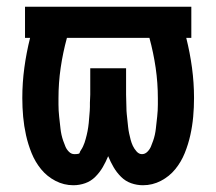

<svg xmlns="http://www.w3.org/2000/svg" viewBox="-20 -540 640 568"><path d="M197 8Q169 8 144 -5Q119 -18 101.5 -39.5Q84 -61 73.5 -87Q63 -113 57 -140Q51 -167 48.5 -194.5Q46 -222 46 -250Q46 -295 52 -339.5Q58 -384 69 -428H54V-520H546V-428H531Q542 -384 548 -339.5Q554 -295 554 -250Q554 -222 551.5 -194.5Q549 -167 543 -140Q537 -113 526.5 -87Q516 -61 498.5 -39.5Q481 -18 456 -5Q431 8 403 8Q385 8 368 2Q351 -4 338 -17Q325 -30 316 -45.5Q307 -61 300 -78Q293 -61 284 -45.5Q275 -30 262 -17Q249 -4 232 2Q215 8 197 8ZM200 -84Q215 -84 215.5 -87.5Q216 -91 219.5 -96Q223 -101 225.5 -106.5Q228 -112 230 -117.5Q232 -123 233.5 -129Q235 -135 236.5 -140.5Q238 -146 239 -152Q240 -158 241 -164Q242 -170 242.5 -176Q243 -182 243.5 -188Q244 -194 244.5 -200Q245 -206 245.5 -212Q246 -218 246 -224Q246 -230 246 -236Q246 -242 246.5 -248Q247 -254 247 -260V-338H353V-260Q353 -250 353.5 -240.5Q354 -231 354 -221.5Q354 -212 355 -202.5Q356 -193 357 -183.5Q358 -174 359 -164.5Q360 -155 362 -145.5Q364 -136 366.5 -126.5Q369 -117 373 -108.5Q377 -100 384 -92Q391 -84 400 -84Q400 -84 400 -84Q400 -84 400 -84Q400 -84 400 -84Q400 -84 400 -84Q409 -84 416 -91Q423 -98 426.5 -106.5Q430 -115 433 -123.5Q436 -132 438 -141Q440 -150 441 -159Q442 -168 443 -177Q444 -186 445 -195Q446 -204 446.5 -213Q447 -222 447 -231Q447 -240 447 -249Q447 -295 440.5 -339.5Q434 -384 422 -428H178Q166 -384 159.5 -339.5Q153 -295 153 -249Q153 -240 153 -231Q153 -222 153.5 -213Q154 -204 155 -195Q156 -186 157 -177Q158 -168 159 -159Q160 -150 162 -141Q164 -132 167 -123.5Q170 -115 173.5 -106.5Q177 -98 184 -91Q191 -84 200 -84Z"/></svg>

Font: Iosevka Custom SmBdEx
Style: Regular
Weight: 600
Width: 7
Monospace: yes
Designer: Belleve Invis
Foundry: Belleve Invis
Version: Version 11.2.4; ttfautohint (v1.8.4)